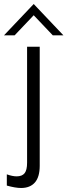

<svg xmlns="http://www.w3.org/2000/svg" viewBox="-58 -726 336 957"><path d="M-24 199V143Q4 153 25 153Q52 153 64.5 137.5Q77 122 77 85V-493H140V100Q140 156 116 183.5Q92 211 47 211Q19 211 -24 199ZM110 -706 258 -550H205L110 -650L15 -550H-38Z"/></svg>

Font: Hanken Grotesk Light
Style: Regular
Weight: 300
Designer: Alfredo Marco Pradil
Foundry: Hanken Design Co.
Version: Version 3.014